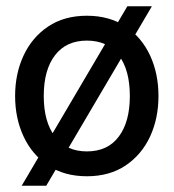

<svg xmlns="http://www.w3.org/2000/svg" viewBox="-20 -550 552 610"><path d="M384.5 -530H462.5L127 40H49ZM256 10Q184 10 133 -24.2Q82 -58.5 55 -116.2Q28 -174 28 -245Q28 -316 55 -373.8Q82 -431.5 133 -465.8Q184 -500 256 -500Q328 -500 379 -465.8Q430 -431.5 456.8 -373.8Q483.5 -316 483.5 -245Q483.5 -174 456.8 -116.2Q430 -58.5 379 -24.2Q328 10 256 10ZM256 -69Q322 -69 357.2 -115.8Q392.5 -162.5 392.5 -245Q392.5 -328 357.2 -374.5Q322 -421 256 -421Q190.5 -421 154.8 -374.5Q119 -328 119 -245Q119 -162.5 154.8 -115.8Q190.5 -69 256 -69Z"/></svg>

Font: Cabin
Style: Regular
Weight: 400
Width: 4
Designer: Pablo Impallari
Foundry: Pablo Impallari. http://www.impallari.com Igino Marini. http://www.ikern.com
Version: Version 3.001